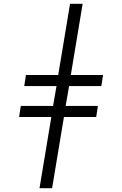

<svg xmlns="http://www.w3.org/2000/svg" viewBox="-20 -843 640 1006"><path d="M187 143 249 -230H80L89 -288H258L276 -392H107L116 -450H285L347 -823H413L351 -450H520L511 -392H342L324 -288H493L484 -230H315L253 143Z"/></svg>

Font: Iosevka Etoile Light
Style: Italic
Weight: 300
Italic angle: -9°
Designer: Belleve Invis
Foundry: Belleve Invis
Version: Version 22.1.2; ttfautohint (v1.8.4)